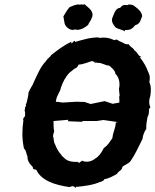

<svg xmlns="http://www.w3.org/2000/svg" viewBox="-20 -902 755 936"><path d="M699 -331C708 -348 704 -348 707 -366L706 -365V-369C708 -371 715 -382 713 -380C705 -397 706 -415 713 -435C716 -459 718 -480 708 -502C714 -530 707 -541 702 -552C695 -572 682 -598 660 -625C668 -620 670 -625 665 -627C650 -633 652 -646 636 -656C626 -673 618 -669 607 -687C590 -683 583 -694 563 -701C553 -706 550 -713 538 -706C512 -718 493 -721 460 -717C467 -724 463 -723 464 -720C414 -719 388 -709 344 -697C351 -707 337 -700 339 -702C337 -696 340 -701 329 -690C329 -699 321 -691 331 -700C288 -680 260 -657 229 -633C228 -627 212 -618 203 -603C176 -575 162 -537 143 -498C142 -490 129 -475 119 -451C119 -437 112 -411 110 -403C111 -400 108 -396 106 -396C106 -387 107 -380 111 -386C99 -382 104 -380 101 -369L100 -360C105 -358 101 -337 102 -336C88 -320 94 -318 94 -314C88 -272 86 -229 97 -177C107 -173 109 -148 114 -139C113 -114 130 -98 139 -89C142 -84 138 -85 143 -77C143 -79 150 -79 144 -79C142 -82 147 -72 156 -76C180 -22 247 0 319 10C332 4 329 10 331 3C339 14 339 3 338 5C342 5 339 10 352 14C347 9 355 5 353 9C395 5 435 0 473 -17C471 -14 471 -13 469 -13C470 -13 485 -22 476 -21C486 -20 477 -15 490 -29C512 -32 532 -44 550 -54C560 -72 573 -68 577 -89C585 -97 604 -102 616 -116C635 -143 653 -180 675 -225C675 -233 680 -256 693 -273C692 -291 696 -316 699 -331ZM241 -312 313 -318 311 -311 383 -308 380 -312H451L484 -317L554 -307C541 -304 543 -302 544 -305C546 -284 530 -256 528 -229C510 -204 509 -197 486 -180C474 -155 459 -137 444 -129C429 -115 399 -108 380 -119C370 -112 379 -104 380 -114C376 -117 364 -109 367 -107C363 -107 362 -108 362 -113C327 -111 308 -119 298 -127C292 -135 279 -142 280 -146C266 -160 257 -177 248 -199C245 -202 242 -216 240 -234C234 -237 246 -262 244 -264L242 -274C241 -287 241 -299 241 -312ZM562 -402 529 -396 490 -409 422 -395 392 -405 352 -406 285 -402 258 -406C249 -402 253 -410 253 -410C256 -438 275 -456 277 -475C287 -505 302 -530 317 -546C320 -549 325 -552 346 -569C351 -567 363 -583 363 -587C387 -588 415 -601 427 -604C438 -604 437 -600 443 -596C441 -605 449 -603 442 -593C447 -596 448 -600 456 -595C471 -599 489 -584 512 -582C521 -576 544 -555 542 -543C562 -524 564 -497 562 -478C558 -471 562 -450 563 -439C561 -437 566 -439 561 -431C562 -422 562 -412 562 -402ZM348 -759 351 -757C375 -754 397 -770 410 -781C412 -791 422 -797 430 -821C437 -848 413 -863 391 -882C385 -875 379 -884 370 -879C357 -884 333 -873 319 -867C303 -848 300 -839 289 -822C295 -798 290 -782 310 -766C318 -760 330 -752 348 -759ZM589 -749V-756C613 -754 625 -761 639 -779C659 -785 662 -793 673 -823C671 -844 656 -857 637 -871C633 -876 622 -880 610 -880C608 -880 605 -880 602 -877C587 -877 581 -882 566 -864C544 -862 538 -841 527 -813C522 -794 534 -781 541 -771C549 -761 574 -759 589 -749Z"/></svg>

Font: Asimov Print
Style: DIt
Weight: 250
Width: 0
Designer: Google
Version: Version 2.000980: 2014